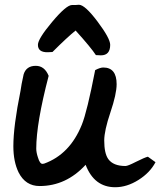

<svg xmlns="http://www.w3.org/2000/svg" viewBox="-20 -741 672 805"><path d="M339 -50Q257 39 146 39Q87 39 58 -18Q36 -63 36 -128Q36 -212 66 -360Q69 -384 79 -429Q90 -465 130 -465Q167 -465 184 -423Q132 -224 132 -118Q132 -102 139 -81Q147 -54 158 -54Q162 -54 165 -55Q273 -94 323 -218Q345 -272 379 -447Q400 -458 413 -458Q469 -458 469 -388Q469 -347 443 -270Q417 -193 417 -152Q417 -98 434 -74Q455 -45 506 -45Q516 -45 549 -62Q587 -81 600 -84L632 -61Q609 -17 560.5 13.5Q512 44 463 44Q375 44 339 -50ZM403 -509Q400 -509 382 -510Q362 -541 297 -613Q262 -585 200 -523L181 -522Q139 -521 139 -553Q139 -578 198.5 -649Q258 -720 282 -720Q286 -720 296 -720Q306 -721 311 -721Q336 -721 389 -650.5Q442 -580 442 -553Q442 -509 403 -509Z"/></svg>

Font: Wortlaut AH
Style: SemiBold
Weight: 600
Designer: Andreas Höfeld
Foundry: Fontgrube AH
Version: Version 2.59